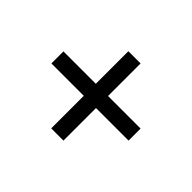

<svg xmlns="http://www.w3.org/2000/svg" viewBox="-98 -735 755 755"><g transform="rotate(45 279.5 -357.5)"><path d="M245 -143V-324H65V-391H245V-572H313V-391H494V-324H313V-143Z"/></g></svg>

Font: Noto Serif Toto SemiBold
Style: Regular
Weight: 600
Designer: Monotype Design Team
Foundry: Monotype Imaging Inc.
Version: Version 2.001; ttfautohint (v1.8.4.7-5d5b)